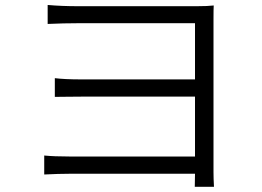

<svg xmlns="http://www.w3.org/2000/svg" viewBox="-20 -717 1040 761"><path d="M828.1 23.4H752Q752 18.6 752.4 1.5Q752.9 -15.6 752.9 -28.3H254.9Q213.9 -28.3 155.3 -25.4V-100.6Q194.3 -96.7 253.9 -96.7H752.9V-334H302.7Q279.3 -334 243.2 -333.5Q207 -333 197.3 -333V-407.2Q236.3 -402.3 300.8 -402.3H752.9V-625H290Q233.4 -625 168.9 -622.1V-697.3Q224.6 -692.4 290 -692.4H759.8Q803.7 -692.4 827.1 -695.3Q826.2 -682.6 826.2 -638.7V-35.2Q826.2 -9.8 828.1 23.4Z"/></svg>

Font: Gen Shin Gothic Normal
Style: Regular
Weight: 300
Designer: [Source Han Sans]
Ryoko NISHIZUKA  (kana & ideographs); Paul D. Hunt (Latin, Greek & Cyrillic); Wenlong ZHANG  (bopomofo
Version: Version 1.002.20150607